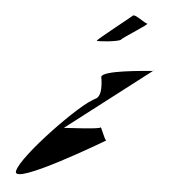

<svg xmlns="http://www.w3.org/2000/svg" viewBox="-50 -798 751 783"><g transform="rotate(5 325.0 -406.0)"><path d="M43 -74C33 -12 399 -231 399 -231C392 -231 372 -291 371 -282C370 -274 229 -268 222 -267L564 -530C530 -527 360 -515 356 -488C356 -486 376 -394 328 -394H338C290 -380 53 -136 43 -74ZM325 -633C324 -629 415 -636 423 -646C431 -656 534 -720 524 -720C514 -720 470 -757 462 -747C454 -739 326 -639 325 -633ZM564 -530C572 -531 574 -531 565 -531Z"/></g></svg>

Font: Ampere
Style: SCExtIta
Weight: 400
Version: Version 1